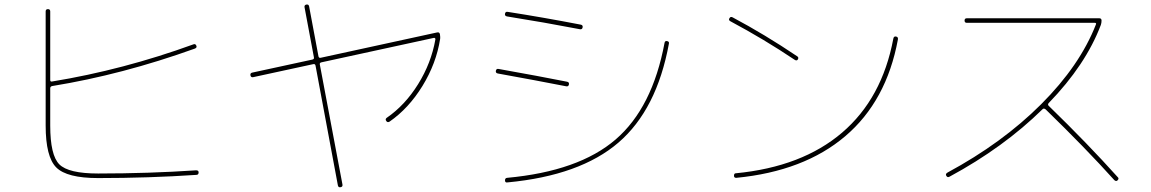

<svg xmlns="http://www.w3.org/2000/svg" viewBox="-20 -780 5040 841"><path d="M410 0Q273 0 226.5 -46.5Q180 -93 180 -230V-730Q180 -740 190 -740Q200 -740 200 -730V-430Q200 -421 208 -423Q520 -474 828 -586Q836 -589 840 -580Q844 -571 833 -567Q516 -453 208 -403Q200 -401 200 -393V-230Q200 -100 240 -60Q280 -20 410 -20Q632 -20 839 -34Q850 -34 850 -25Q850 -14 840 -14Q631 0 410 0Z M1089 -442Q1079 -440 1077 -450Q1075 -460 1085 -462L1348 -519Q1357 -521 1355 -529L1314 -748Q1312 -758 1322 -760Q1332 -762 1334 -752L1375 -533Q1377 -525 1385 -527L1895 -638Q1905 -640 1907 -630Q1909 -616 1908 -610Q1891 -502 1830.5 -403.5Q1770 -305 1686 -247Q1677 -242 1672 -250Q1666 -258 1674 -264Q1754 -319 1811.5 -411.5Q1869 -504 1887 -607Q1888 -610 1885.5 -612.5Q1883 -615 1880 -614L1388 -507Q1379 -505 1381 -497L1480 28Q1482 38 1472 40Q1462 42 1460 32L1362 -493Q1360 -501 1352 -499Z M2192 10Q2192 0 2201 -1Q2515 -30 2676.5 -169Q2838 -308 2891 -593Q2893 -602 2902 -600Q2912 -598 2910 -589Q2857 -300 2689 -155.5Q2521 -11 2203 19Q2192 21 2192 10ZM2161 -458Q2150 -460 2152 -470Q2154 -480 2164 -478Q2343 -446 2464 -422Q2474 -420 2472 -410Q2470 -400 2460 -402Q2327 -428 2161 -458ZM2201 -708Q2190 -710 2192 -720Q2194 -730 2204 -728Q2358 -704 2524 -672Q2534 -670 2532 -660Q2530 -650 2520 -652Q2364 -682 2201 -708Z M3179 -687Q3170 -692 3175 -700Q3180 -709 3189 -704Q3330 -629 3471 -534Q3480 -529 3475 -520Q3470 -512 3461 -518Q3327 -608 3179 -687ZM3195 -10Q3195 -21 3203 -21Q3493 -49 3668.5 -199Q3844 -349 3893 -611Q3895 -622 3905 -620Q3915 -618 3913 -607Q3863 -337 3682.5 -183.5Q3502 -30 3205 -1Q3195 -1 3195 -10Z M4139 -6Q4130 -1 4125 -10Q4120 -18 4130 -24Q4371 -154 4540.5 -323.5Q4710 -493 4780 -672Q4784 -680 4775 -680H4215Q4205 -680 4205 -690Q4205 -700 4215 -700H4795Q4805 -700 4805 -690Q4805 -680 4802 -671Q4736 -496 4573 -328Q4568 -321 4574 -316Q4743 -152 4876 -4Q4883 2 4875 10Q4869 16 4861 9Q4735 -131 4560 -301Q4552 -307 4547 -302Q4376 -134 4139 -6Z"/></svg>

Font: Rounded Mplus 1c Thin
Style: Regular
Weight: 250
Version: Version 1.059.20150529